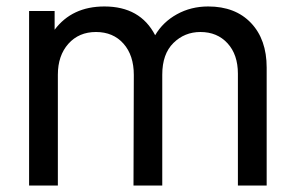

<svg xmlns="http://www.w3.org/2000/svg" viewBox="-20 -574 905 594"><path d="M624 -554Q708 -554 756.5 -503Q805 -452 805 -365V0H716V-346Q716 -405 684 -440Q652 -475 600 -475Q551 -475 516.5 -441Q482 -407 482 -343V0H393L394 -342Q394 -403 362 -439Q330 -475 277 -475Q224 -475 191.5 -438.5Q159 -402 159 -343V0H70V-540H149V-482Q203 -554 303 -554Q414 -554 460 -465Q484 -506 527.5 -530Q571 -554 624 -554Z"/></svg>

Font: Manrope Medium
Style: Medium
Weight: 500
Designer: Mikhail Sharanda
Foundry: Mikhail Sharanda
Version: Version 4.000;hotconv 1.0.109;makeotfexe 2.5.65596